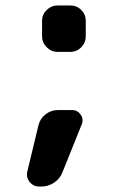

<svg xmlns="http://www.w3.org/2000/svg" viewBox="-20 -573 453 703"><path d="M124 110Q102 110 88.5 93Q75 76 80 55L121 -115Q127 -139 147 -154.5Q167 -170 191 -170H244Q264 -170 275.5 -153Q287 -136 279 -117L209 57Q200 81 178.5 95.5Q157 110 131 110ZM237 -553Q261 -553 277.5 -536.5Q294 -520 294 -497V-440Q294 -417 277.5 -400Q261 -383 237 -383H191Q168 -383 151 -400Q134 -417 134 -440V-497Q134 -520 151 -536.5Q168 -553 191 -553Z"/></svg>

Font: Rounded Mplus 1c Bold
Style: Bold
Weight: 700
Version: Version 1.059.20150529